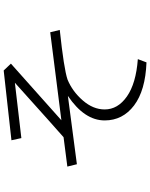

<svg xmlns="http://www.w3.org/2000/svg" viewBox="93 -864 813 1040"><g transform="rotate(-90 500.0 -343.5)"><path d="M118.2 -385.7 277.3 -406.2Q321.3 -444.3 572.3 -669.9L272.5 -634.8L260.7 -688.5L638.7 -730.5L675.8 -691.4L369.1 -418Q419.9 -423.8 596.2 -446.8Q772.5 -469.7 845.7 -478.5L858.4 -426.8Q647.5 -404.3 589.8 -384.8Q525.4 -358.4 476.6 -302.2Q427.7 -246.1 427.7 -183.6Q427.7 -112.3 498 -63Q568.4 -13.7 700.2 -3.9L682.6 43Q530.3 37.1 449.2 -24.4Q368.2 -85.9 368.2 -183.6Q368.2 -293 501 -382.8L130.9 -334Z"/></g></svg>

Font: Gothic A1 Light
Style: Regular
Weight: 300
Version: Version 2.50